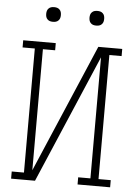

<svg xmlns="http://www.w3.org/2000/svg" viewBox="-61 -970 722 1016"><g transform="rotate(5 300.0 -462.0)"><path d="M37 0V-38H102V-697H37V-735H210V-697H145V-54L436 -735H563V-697H498V-38H563V0H390V-38H455V-681L164 0ZM415 -846Q407 -846 399.5 -848Q392 -850 386 -856Q380 -862 378 -869.5Q376 -877 376 -885Q376 -893 378 -900.5Q380 -908 386 -914Q392 -920 399.5 -922Q407 -924 415 -924Q423 -924 430.5 -922Q438 -920 444 -914Q450 -908 452 -900.5Q454 -893 454 -885Q454 -877 452 -869.5Q450 -862 444 -856Q438 -850 430.5 -848Q423 -846 415 -846ZM185 -846Q177 -846 169.5 -848Q162 -850 156 -856Q150 -862 148 -869.5Q146 -877 146 -885Q146 -893 148 -900.5Q150 -908 156 -914Q162 -920 169.5 -922Q177 -924 185 -924Q193 -924 200.5 -922Q208 -920 214 -914Q220 -908 222 -900.5Q224 -893 224 -885Q224 -877 222 -869.5Q220 -862 214 -856Q208 -850 200.5 -848Q193 -846 185 -846Z"/></g></svg>

Font: Iosevka Etoile Extralight
Style: Regular
Weight: 200
Designer: Belleve Invis
Foundry: Belleve Invis
Version: Version 22.1.2; ttfautohint (v1.8.4)